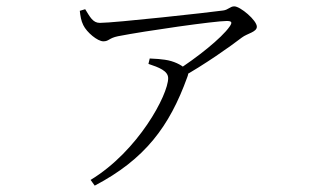

<svg xmlns="http://www.w3.org/2000/svg" viewBox="-20 -527 1040 604"><path d="M533 -303 547 -281C623 -323 706 -382 741 -409C758 -422 788 -426 788 -443C788 -463 736 -507 717 -507C704 -507 698 -496 682 -494C640 -488 340 -455 294 -455C272 -455 263 -474 248 -498L231 -493C233 -476 235 -462 242 -448C253 -425 287 -397 305 -397C323 -397 322 -407 351 -413C438 -430 656 -461 693 -461C709 -461 712 -457 702 -443C677 -407 599 -345 533 -303ZM265 39 278 57C436 -26 513 -129 569 -284C575 -299 572 -303 562 -312C550 -323 527 -335 499 -339C486 -341 473 -342 451 -343L447 -326C480 -315 509 -304 509 -281C509 -229 415 -52 265 39Z"/></svg>

Font: Source Han Serif TW VF
Style: Regular
Weight: 250
Designer: Ryoko NISHIZUKA 西塚涼子 (kana & ideographs); Frank Grießhammer (Latin, Greek & Cyrillic); Wenlong ZHANG 张文龙 (bopomofo); San
Foundry: Adobe
Version: Version 2.002;hotconv 1.1.0;makeotfexe 2.6.0